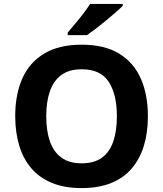

<svg xmlns="http://www.w3.org/2000/svg" viewBox="-20 -954 836 984"><path d="M738 -358Q738 -275 717.5 -207.5Q697 -140 655.5 -91Q614 -42 549.5 -16Q485 10 398 10Q311 10 246.5 -16.5Q182 -43 140.5 -91.5Q99 -140 78.5 -208Q58 -276 58 -359Q58 -470 94.5 -552Q131 -634 206.5 -679.5Q282 -725 399 -725Q515 -725 590 -679.5Q665 -634 701.5 -551.5Q738 -469 738 -358ZM217 -358Q217 -283 236 -229Q255 -175 295 -146Q335 -117 398 -117Q463 -117 502.5 -146Q542 -175 560.5 -229Q579 -283 579 -358Q579 -471 537 -535Q495 -599 399 -599Q335 -599 295 -570Q255 -541 236 -487Q217 -433 217 -358ZM609 -924Q595 -910 572 -890Q549 -870 522.5 -848Q496 -826 470.5 -806.5Q445 -787 426 -774H327V-787Q343 -806 364.5 -831.5Q386 -857 407 -884.5Q428 -912 442 -934H609Z"/></svg>

Font: Noto Sans Armenian
Style: Bold
Weight: 700
Version: Version 2.007